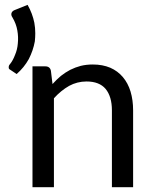

<svg xmlns="http://www.w3.org/2000/svg" viewBox="-20 -785 644 805"><path d="M95.7 -764.6Q116.2 -728.5 124 -689.5Q127.9 -668 127.9 -645.5Q127.9 -628.9 126 -611.3Q119.1 -573.2 100.6 -537.1Q81.1 -502 49.8 -474.6Q41 -480.5 23.4 -492.2Q15.6 -496.1 16.6 -502.9Q16.6 -502.9 16.6 -503.9Q16.6 -510.7 21.5 -515.6Q34.2 -531.2 43 -554.7Q52.7 -577.1 54.7 -602.5Q57.6 -629.9 52.7 -657.2Q47.9 -685.5 32.2 -711.9Q25.4 -721.7 28.3 -730.5Q31.2 -738.3 40 -742.2Q58.6 -750 95.7 -764.6ZM200.2 -432.6Q216.8 -451.2 235.4 -466.8Q253.9 -481.4 274.4 -492.2Q295.9 -502.9 318.4 -508.8Q341.8 -514.6 369.1 -514.6Q410.2 -514.6 442.4 -501Q473.6 -487.3 495.1 -461.9Q516.6 -436.5 527.3 -401.4Q538.1 -365.2 538.1 -322.3Q538.1 -214.8 538.1 0Q516.6 0 449.2 0Q449.2 -81.1 449.2 -322.3Q449.2 -379.9 422.9 -412.1Q396.5 -443.4 342.8 -443.4Q303.7 -443.4 269.5 -424.8Q235.4 -405.3 206.1 -373Q206.1 -249 206.1 0Q183.6 0 116.2 0Q116.2 -31.2 116.2 -127Q116.2 -221.7 116.2 -506.8Q129.9 -506.8 169.9 -506.8Q189.5 -506.8 193.4 -488.3Q196.3 -469.7 200.2 -432.6Z"/></svg>

Font: Lato
Style: Regular
Weight: 400
Designer: Lukasz Dziedzic with Adam Twardoch and Botio Nikoltchev
Version: Version 2.015; 2015-08-06; http://www.latofonts.com/